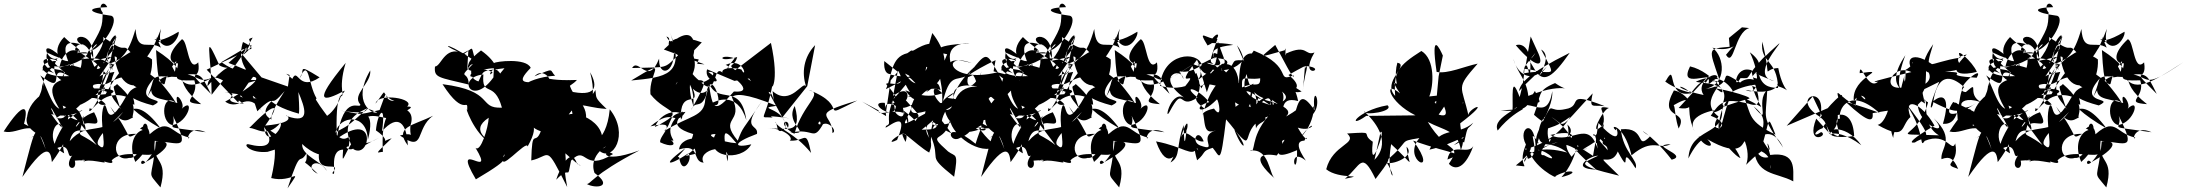

<svg xmlns="http://www.w3.org/2000/svg" viewBox="-171 -975 11926 1047"><path d="M425 -630C465 -599 388 -533 465 -777C407 -691 399 -650 445 -593C406 -698 246 -641 222 -643C292 -720 273 -680 179 -773C102 -695 145 -595 299 -664C150 -572 64 -614 86 -688C218 -625 135 -688 135 -688C22 -775 115 -584 163 -683C132 -654 95 -580 165 -537C226 -638 70 -551 92 -661C173 -591 277 -463 356 -571C275 -615 132 -635 234 -618C227 -653 118 -501 186 -546C124 -526 63 -504 182 -338C170 -489 97 -412 207 -386C188 -389 335 -495 406 -405C309 -381 390 -565 442 -626C368 -400 300 -333 319 -386C339 -354 375 -491 516 -448C400 -241 420 -427 395 -398C361 -311 430 -122 366 -184C337 -213 449 -311 501 -365C392 -221 308 -322 209 -205C242 -340 350 -170 262 -365C171 -459 233 -309 137 -332C177 -361 213 -365 123 -347C78 -472 77 -305 10 -393C15 -229 27 -255 129 -181C69 -273 69 -321 110 -385C185 -259 186 -245 108 -353C258 -312 354 -442 199 -323C209 -396 263 -305 356 -184C242 -274 254 -198 286 -344C211 -216 236 -328 342 -363C396 -260 317 -323 285 -296C263 -388 308 -271 198 -345C323 -435 330 -522 433 -464L270 -449C271 -428 228 -440 198 -398C125 -325 92 -494 49 -564C204 -441 73 -640 206 -560C35 -548 19 -642 143 -643C135 -655 -27 -682 145 -560C94 -611 -12 -573 130 -617C6 -543 104 -385 59 -521C65 -391 -131 -334 53 -232C72 -449 17 -348 52 -457C-54 -377 -37 -255 35 -289C88 -208 -129 -224 89 -233L-40 -300C-13 -400 -41 -427 -151 -258C-63 -235 24 -359 78 -162C21 -304 29 -309 -49 -10C99 -226 106 -136 112 -91C239 -262 151 -250 179 -139C65 -198 137 -348 170 -282C66 -108 171 -127 128 -162C247 -223 161 -39 267 -175C135 -60 257 -23 237 -99C310 -107 314 -78 403 -168C207 -49 232 -114 436 -137C296 -180 365 -162 280 -89C305 -118 424 -74 396 -95C441 -80 448 -86 438 -101C500 -162 623 -119 657 -134C584 -22 589 -128 621 -90C768 -170 763 -213 679 -204C659 20 624 -51 704 47C749 -119 656 -80 673 -207C811 -197 871 -145 772 -343C798 -263 684 -292 951 -254C853 -298 844 -198 862 -225C751 -246 755 -353 624 -223C668 -338 557 -324 639 -191C681 -330 493 -266 567 -92C690 -197 643 -330 592 -272C644 -274 596 -105 533 -114C440 -87 422 -251 573 -245C506 -213 561 -222 430 -394C500 -266 545 -342 555 -332C538 -346 608 -396 467 -517C447 -489 432 -542 491 -366C477 -427 391 -436 453 -583C394 -569 344 -583 255 -399C359 -435 426 -554 393 -467C412 -547 267 -388 375 -646C293 -516 200 -678 191 -461C205 -605 356 -529 271 -487C423 -553 350 -482 449 -537C547 -585 534 -511 572 -711C556 -640 501 -639 398 -449C420 -458 531 -493 326 -493L453 -676C461 -573 521 -459 619 -534C636 -473 496 -559 511 -342C498 -279 532 -508 705 -275C575 -349 493 -428 562 -404C558 -507 452 -455 663 -400C762 -449 537 -398 668 -547C620 -423 699 -445 796 -413C775 -498 850 -400 816 -378C894 -456 859 -307 769 -293C699 -310 715 -479 790 -412C697 -560 692 -480 680 -702C898 -561 747 -547 926 -407C795 -417 920 -439 889 -537C828 -535 771 -534 802 -575C961 -569 877 -468 1124 -636C903 -490 843 -475 784 -587C833 -585 788 -577 790 -571C820 -714 789 -735 814 -683C871 -597 660 -608 821 -761C855 -754 853 -576 910 -635C930 -512 820 -623 979 -463C917 -585 935 -583 742 -553C716 -690 754 -653 795 -555C636 -563 686 -569 633 -447C745 -659 778 -466 790 -642C676 -507 787 -471 639 -576C677 -532 559 -601 518 -566C591 -415 665 -543 658 -651C530 -747 577 -475 707 -818C670 -655 832 -832 638 -713C590 -681 654 -650 685 -772C743 -661 812 -778 803 -802C625 -694 669 -822 706 -715C642 -759 578 -681 568 -817C526 -668 487 -665 451 -623C339 -651 515 -716 421 -733C460 -812 488 -793 418 -692C394 -598 355 -574 337 -626C285 -724 418 -772 320 -697C390 -711 486 -871 436 -889C306 -906 295 -933 414 -936C393 -979 360 -940 389 -907C387 -823 386 -825 305 -684C203 -679 292 -723 249 -685C373 -709 274 -639 153 -606C178 -753 338 -725 247 -551C168 -684 144 -791 307 -718C160 -767 343 -839 337 -658C278 -809 212 -687 250 -698C384 -613 326 -653 413 -568C523 -711 448 -663 334 -643C469 -809 315 -814 419 -755C528 -675 488 -750 545 -686C553 -715 441 -603 392 -632L455 -678L382 -500L398 -620Z M1163 -540C1031 -753 1210 -515 1036 -636L1157 -708C1113 -711 1277 -685 1154 -746C1103 -589 1264 -561 1075 -632C1278 -814 1180 -683 1154 -678C1234 -764 1155 -755 1207 -770C1120 -609 1066 -568 983 -458C981 -700 935 -816 1026 -618C1095 -580 1089 -658 960 -504C970 -626 1119 -484 1153 -443C1116 -462 1094 -444 1159 -410C996 -418 1167 -471 1055 -470C1176 -462 1113 -434 1209 -556C1255 -554 1212 -503 1057 -421C1142 -361 1179 -506 1276 -339C1199 -456 1192 -472 1230 -433C1191 -467 1237 -361 1232 -368C1348 -483 1286 -368 1381 -478C1300 -355 1307 -330 1310 -323C1223 -367 1330 -446 1370 -468C1242 -485 1268 -408 1459 -355C1460 -366 1463 -376 1456 -473C1491 -388 1528 -294 1393 -342C1368 -360 1482 -309 1275 -290C1368 -418 1328 -421 1188 -277C1228 -279 1283 -216 1360 -307C1373 -272 1281 -167 1269 -280C1256 -303 1386 -136 1181 -189C1153 -187 1196 -138 1288 -147C1430 -191 1425 -181 1288 -273C1286 -227 1364 -240 1308 -4C1425 26 1484 -76 1397 52C1474 -182 1457 -66 1501 -140C1508 -45 1451 -137 1562 -27C1482 -66 1560 -126 1611 -43C1594 -89 1470 -126 1477 -190C1528 -137 1615 -111 1571 -154C1542 -6 1704 -112 1641 -31C1672 1 1615 -157 1700 -159C1693 -59 1700 -130 1759 -211C1859 -277 1742 -138 1897 -224C1782 -170 1820 -165 1772 -185C1755 -138 1693 -173 1731 -177C1747 -301 1719 -140 1635 -279C1526 -220 1704 -295 1609 -171C1892 -425 1857 -102 1757 -161C1663 -326 1805 -370 1835 -386C1705 -267 1729 -295 1658 -252C1681 -347 1831 -361 1835 -212C1879 -380 1795 -341 1836 -339C1901 -360 2009 -279 2031 -373C1961 -395 1905 -357 1917 -147C1887 -146 1860 -121 1965 -221C1868 -190 1991 -188 1879 -264C1887 -361 1936 -422 1912 -259C2002 -360 2047 -301 2053 -182C1976 -284 2082 -290 2191 -344C2090 -273 2151 -138 2010 -236C2117 -267 2059 -179 2067 -290C2105 -400 1970 -414 1935 -315C2090 -389 2084 -394 2049 -394C2099 -437 1890 -472 1877 -410C1956 -516 1891 -458 1980 -424C1904 -423 1958 -530 1899 -375C1764 -343 1811 -353 1683 -372C1911 -337 1768 -414 1886 -362C1863 -348 1744 -416 1848 -591C1856 -521 1744 -459 1794 -405C1795 -375 1702 -472 1666 -217C1656 -490 1694 -441 1709 -481C1589 -418 1529 -408 1714 -632C1666 -471 1722 -453 1680 -448C1708 -483 1650 -332 1573 -329C1664 -320 1596 -337 1523 -483C1525 -488 1530 -386 1555 -439C1508 -518 1515 -663 1463 -549C1499 -590 1439 -635 1572 -553C1454 -472 1454 -611 1423 -545C1389 -577 1377 -577 1408 -566L1399 -503L1255 -553L1145 -684L956 -595L1128 -416L1162 -518L1235 -538Z M2412 -641C2348 -486 2535 -545 2432 -518C2473 -599 2444 -585 2580 -603C2463 -467 2639 -568 2452 -700C2337 -610 2394 -597 2439 -657C2305 -523 2384 -605 2385 -514C2220 -554 2195 -550 2201 -612C2239 -615 2256 -745 2378 -673C2227 -727 2239 -761 2400 -655C2311 -518 2550 -644 2542 -587C2412 -367 2305 -553 2465 -569C2454 -441 2524 -541 2566 -388C2433 -382 2531 -479 2242 -516C2364 -325 2380 -452 2377 -374C2360 -412 2409 -244 2514 -187C2507 -207 2382 -260 2494 -333C2492 -280 2450 -142 2422 -169C2538 23 2282 -237 2424 3C2653 -132 2549 -102 2582 -134C2528 -7 2704 -219 2706 -176C2792 -326 2678 -295 2778 -259C2746 -175 2731 -288 2726 -100C2835 -124 2800 -197 2922 45C2893 -115 2921 -35 2912 -139C3017 -43 3001 -76 2976 -81C2944 -182 2882 -59 2862 5C2946 -83 2919 22 2943 -99C3030 -189 3005 -31 3172 -135C3122 -173 3083 -71 3316 -155C3055 -19 3049 32 3028 28C3075 55 3178 46 3071 -32C3028 -152 3208 -212 3096 -154C3169 -87 3264 -243 3154 -379C3135 -173 3021 -205 3113 -200C3130 -333 2905 -398 2910 -321C2990 -444 2988 -390 3137 -381C3069 -445 3082 -441 3076 -484C2994 -367 3099 -384 3047 -581C3093 -499 3078 -444 2932 -478C2967 -263 2928 -403 3017 -281C3057 -422 2942 -425 2930 -539C2833 -507 2849 -439 2925 -384C2852 -490 2939 -495 2975 -539C2850 -534 2823 -548 2784 -551C2871 -487 2803 -623 2744 -559C2858 -609 2824 -593 2856 -562C2681 -552 2594 -445 2819 -535C2691 -521 2633 -513 2723 -605C2699 -661 2531 -640 2523 -631C2522 -499 2493 -483 2601 -455C2537 -716 2474 -524 2515 -581C2405 -638 2347 -514 2441 -573C2373 -785 2450 -699 2286 -649L2383 -700L2377 -598Z M3639 -651C3557 -664 3583 -664 3656 -744C3465 -812 3506 -703 3463 -776C3507 -762 3432 -727 3527 -674C3446 -595 3473 -611 3276 -604C3311 -664 3363 -502 3423 -655C3420 -527 3555 -593 3483 -798C3571 -566 3459 -554 3271 -536C3491 -670 3364 -580 3376 -461C3466 -348 3584 -379 3400 -282C3443 -393 3584 -375 3542 -322C3533 -503 3652 -378 3607 -491C3683 -421 3704 -545 3675 -434C3670 -335 3591 -349 3450 -259C3500 -306 3465 -354 3567 -365C3509 -275 3509 -398 3376 -286C3545 -325 3420 -236 3429 -199C3487 -171 3523 -182 3488 -211C3539 -192 3415 -256 3549 -367C3571 -348 3440 -294 3609 -244C3600 -180 3500 -108 3532 -119C3549 -3 3612 -117 3582 -138C3455 -55 3432 -77 3613 -199C3614 -129 3655 -142 3568 -125C3741 -244 3539 -244 3532 -160C3651 -197 3601 -92 3666 -88C3623 -160 3828 -209 3795 -95C3777 -243 3759 -299 3845 -194C3770 -198 3655 -244 3731 -244C3663 -117 3870 -88 3926 -188C3833 -166 3816 -193 3957 -245C3967 -301 3864 -262 3984 -423C3871 -254 3883 -288 3852 -208C3743 -339 3890 -301 3820 -445C3840 -463 3888 -470 4064 -398C3939 -381 4116 -392 4113 -277C4058 -228 4073 -301 4056 -311C4078 -267 4157 -256 4252 -141C4223 -277 4224 -202 4136 -208C4162 -227 4087 -284 4008 -273C4101 -285 4211 -224 4163 -397C4104 -296 4269 -241 4138 -251C4270 -282 4260 -196 4320 -303C4260 -275 4317 -353 4300 -280C4331 -337 4403 -259 4368 -250C4373 -357 4229 -345 4504 -427C4276 -315 4477 -394 4238 -485C4324 -465 4208 -411 4161 -245C4045 -313 4147 -336 4126 -278L4020 -474C4052 -475 4058 -338 4042 -478C4142 -391 4208 -542 4225 -503C4199 -578 4212 -665 4274 -729L4231 -505L4096 -336C4218 -315 3986 -355 4043 -334C3957 -341 4002 -302 4042 -516C4027 -479 4083 -513 4033 -741L3801 -564C3808 -574 3959 -465 3831 -476C3723 -351 3715 -377 3693 -528C3740 -394 3868 -535 3899 -320C3848 -485 3728 -422 3709 -412C3800 -343 3702 -639 3679 -453C3648 -376 3620 -432 3597 -374C3702 -561 3689 -544 3560 -530C3657 -481 3773 -591 3691 -583C3809 -501 3661 -524 3685 -597L3834 -534L3914 -547L3925 -532C3755 -650 3831 -589 3849 -664C3738 -629 3749 -686 3835 -657C3748 -554 3833 -608 3786 -621C3889 -669 3904 -534 3872 -596C3798 -616 3740 -594 3782 -564C3708 -660 3752 -421 3645 -533C3556 -602 3608 -652 3514 -513C3521 -545 3616 -584 3611 -393C3552 -579 3645 -556 3610 -673C3626 -737 3616 -869 3449 -705L3671 -624L3631 -627Z M4654 -414C4534 -426 4758 -271 4707 -448C4647 -313 4700 -305 4662 -289C4629 -239 4805 -416 4721 -212C4621 -162 4807 -317 4767 -201C4706 -316 4822 -184 4896 -143C4948 -263 4782 -213 4981 -413C4898 -417 4829 -405 4905 -198C4905 -358 4987 -273 4915 -296C4886 -339 5014 -264 4855 -268C4982 -362 4864 -319 5017 -248C4911 -395 4926 -350 4902 -240C4968 -88 4871 -140 5032 -11C5056 -148 5040 -118 4999 -149C4871 -263 4984 -187 5009 -319C5026 -236 5169 -125 5265 -176C5121 -281 5148 -412 5019 -298C5044 -333 4921 -241 4983 -366C5013 -259 5134 -247 5101 -260C5219 -313 5235 -239 5151 -273C5204 -314 5176 -281 5149 -191C4972 -334 4999 -189 5060 -221C5166 -263 5147 -336 5012 -324C5081 -284 5141 -323 5284 -329L5220 -436C5252 -486 5233 -330 5397 -548L5247 -586L5258 -647C5131 -587 5049 -525 5135 -566C5173 -509 5137 -480 5195 -618C5123 -420 5058 -535 5149 -616C5042 -522 5006 -420 5037 -409C4996 -517 5100 -516 5159 -503C5012 -504 5048 -367 4987 -376C5081 -432 5108 -425 4995 -441C5081 -496 4984 -456 4962 -409C4905 -452 4905 -542 4977 -455C4992 -501 4937 -409 4766 -483C4854 -353 4834 -528 4958 -484C4949 -515 4942 -553 4880 -473C4925 -496 5061 -605 4913 -795C4829 -514 4919 -663 4869 -576C4883 -548 4859 -717 4994 -679C4921 -511 4973 -585 4967 -406C5008 -586 5043 -527 5106 -565C5214 -701 5205 -690 5270 -581C4997 -514 4955 -697 5128 -631C4988 -671 4995 -619 5030 -588C4967 -716 5055 -743 5117 -738C4878 -730 4979 -680 4935 -730C4930 -686 4954 -787 4811 -700C4784 -692 4821 -715 4777 -685C4685 -663 4695 -564 4660 -489C4826 -569 4760 -571 4844 -501C4845 -554 4829 -476 4764 -574C4834 -544 4744 -557 4683 -568C4726 -589 4643 -531 4651 -642L4724 -584L4691 -408L4738 -430C4794 -292 4708 -348 4709 -372C4702 -476 4634 -346 4768 -513C4822 -406 4826 -482 4762 -436C4803 -372 4671 -456 4820 -447C4763 -333 4818 -352 4917 -379C4693 -258 4770 -291 4806 -406C4703 -346 4719 -447 4674 -433C4833 -564 4767 -355 4748 -451C4868 -317 4840 -359 4819 -309C4862 -292 4628 -499 4660 -361L4686 -537L4728 -588C4797 -458 4611 -560 4676 -499C4681 -497 4766 -389 4780 -291C4804 -428 4608 -325 4620 -373L4530 -421L4661 -342Z M5653 -630C5693 -599 5616 -533 5693 -777C5635 -691 5627 -650 5673 -593C5634 -698 5474 -641 5450 -643C5520 -720 5501 -680 5407 -773C5330 -695 5373 -595 5527 -664C5378 -572 5292 -614 5314 -688C5446 -625 5363 -688 5363 -688C5250 -775 5343 -584 5391 -683C5360 -654 5323 -580 5393 -537C5454 -638 5298 -551 5320 -661C5401 -591 5505 -463 5584 -571C5503 -615 5360 -635 5462 -618C5455 -653 5346 -501 5414 -546C5352 -526 5291 -504 5410 -338C5398 -489 5325 -412 5435 -386C5416 -389 5563 -495 5634 -405C5537 -381 5618 -565 5670 -626C5596 -400 5528 -333 5547 -386C5567 -354 5603 -491 5744 -448C5628 -241 5648 -427 5623 -398C5589 -311 5658 -122 5594 -184C5565 -213 5677 -311 5729 -365C5620 -221 5536 -322 5437 -205C5470 -340 5578 -170 5490 -365C5399 -459 5461 -309 5365 -332C5405 -361 5441 -365 5351 -347C5306 -472 5305 -305 5238 -393C5243 -229 5255 -255 5357 -181C5297 -273 5297 -321 5338 -385C5413 -259 5414 -245 5336 -353C5486 -312 5582 -442 5427 -323C5437 -396 5491 -305 5584 -184C5470 -274 5482 -198 5514 -344C5439 -216 5464 -328 5570 -363C5624 -260 5545 -323 5513 -296C5491 -388 5536 -271 5426 -345C5551 -435 5558 -522 5661 -464L5498 -449C5499 -428 5456 -440 5426 -398C5353 -325 5320 -494 5277 -564C5432 -441 5301 -640 5434 -560C5263 -548 5247 -642 5371 -643C5363 -655 5201 -682 5373 -560C5322 -611 5216 -573 5358 -617C5234 -543 5332 -385 5287 -521C5293 -391 5097 -334 5281 -232C5300 -449 5245 -348 5280 -457C5174 -377 5191 -255 5263 -289C5316 -208 5099 -224 5317 -233L5188 -300C5215 -400 5187 -427 5077 -258C5165 -235 5252 -359 5306 -162C5249 -304 5257 -309 5179 -10C5327 -226 5334 -136 5340 -91C5467 -262 5379 -250 5407 -139C5293 -198 5365 -348 5398 -282C5294 -108 5399 -127 5356 -162C5475 -223 5389 -39 5495 -175C5363 -60 5485 -23 5465 -99C5538 -107 5542 -78 5631 -168C5435 -49 5460 -114 5664 -137C5524 -180 5593 -162 5508 -89C5533 -118 5652 -74 5624 -95C5669 -80 5676 -86 5666 -101C5728 -162 5851 -119 5885 -134C5812 -22 5817 -128 5849 -90C5996 -170 5991 -213 5907 -204C5887 20 5852 -51 5932 47C5977 -119 5884 -80 5901 -207C6039 -197 6099 -145 6000 -343C6026 -263 5912 -292 6179 -254C6081 -298 6072 -198 6090 -225C5979 -246 5983 -353 5852 -223C5896 -338 5785 -324 5867 -191C5909 -330 5721 -266 5795 -92C5918 -197 5871 -330 5820 -272C5872 -274 5824 -105 5761 -114C5668 -87 5650 -251 5801 -245C5734 -213 5789 -222 5658 -394C5728 -266 5773 -342 5783 -332C5766 -346 5836 -396 5695 -517C5675 -489 5660 -542 5719 -366C5705 -427 5619 -436 5681 -583C5622 -569 5572 -583 5483 -399C5587 -435 5654 -554 5621 -467C5640 -547 5495 -388 5603 -646C5521 -516 5428 -678 5419 -461C5433 -605 5584 -529 5499 -487C5651 -553 5578 -482 5677 -537C5775 -585 5762 -511 5800 -711C5784 -640 5729 -639 5626 -449C5648 -458 5759 -493 5554 -493L5681 -676C5689 -573 5749 -459 5847 -534C5864 -473 5724 -559 5739 -342C5726 -279 5760 -508 5933 -275C5803 -349 5721 -428 5790 -404C5786 -507 5680 -455 5891 -400C5990 -449 5765 -398 5896 -547C5848 -423 5927 -445 6024 -413C6003 -498 6078 -400 6044 -378C6122 -456 6087 -307 5997 -293C5927 -310 5943 -479 6018 -412C5925 -560 5920 -480 5908 -702C6126 -561 5975 -547 6154 -407C6023 -417 6148 -439 6117 -537C6056 -535 5999 -534 6030 -575C6189 -569 6105 -468 6352 -636C6131 -490 6071 -475 6012 -587C6061 -585 6016 -577 6018 -571C6048 -714 6017 -735 6042 -683C6099 -597 5888 -608 6049 -761C6083 -754 6081 -576 6138 -635C6158 -512 6048 -623 6207 -463C6145 -585 6163 -583 5970 -553C5944 -690 5982 -653 6023 -555C5864 -563 5914 -569 5861 -447C5973 -659 6006 -466 6018 -642C5904 -507 6015 -471 5867 -576C5905 -532 5787 -601 5746 -566C5819 -415 5893 -543 5886 -651C5758 -747 5805 -475 5935 -818C5898 -655 6060 -832 5866 -713C5818 -681 5882 -650 5913 -772C5971 -661 6040 -778 6031 -802C5853 -694 5897 -822 5934 -715C5870 -759 5806 -681 5796 -817C5754 -668 5715 -665 5679 -623C5567 -651 5743 -716 5649 -733C5688 -812 5716 -793 5646 -692C5622 -598 5583 -574 5565 -626C5513 -724 5646 -772 5548 -697C5618 -711 5714 -871 5664 -889C5534 -906 5523 -933 5642 -936C5621 -979 5588 -940 5617 -907C5615 -823 5614 -825 5533 -684C5431 -679 5520 -723 5477 -685C5601 -709 5502 -639 5381 -606C5406 -753 5566 -725 5475 -551C5396 -684 5372 -791 5535 -718C5388 -767 5571 -839 5565 -658C5506 -809 5440 -687 5478 -698C5612 -613 5554 -653 5641 -568C5751 -711 5676 -663 5562 -643C5697 -809 5543 -814 5647 -755C5756 -675 5716 -750 5773 -686C5781 -715 5669 -603 5620 -632L5683 -678L5610 -500L5626 -620Z M6431 -575C6402 -604 6343 -457 6155 -507C6169 -688 6360 -701 6383 -620C6259 -538 6239 -634 6283 -544C6270 -618 6117 -555 6299 -434C6218 -503 6174 -306 6206 -364C6290 -521 6252 -367 6359 -444C6270 -514 6358 -498 6423 -418C6335 -399 6364 -330 6465 -433C6475 -428 6496 -317 6449 -383C6326 -357 6438 -297 6356 -459C6421 -347 6366 -230 6460 -264C6352 -233 6482 -142 6373 -182C6320 -203 6362 -283 6393 -204C6340 -193 6288 -306 6263 -209C6312 -367 6309 -276 6299 -266C6299 -266 6286 -113 6284 -293C6240 -180 6271 -122 6212 -89C6258 -184 6199 -18 6133 -204C6287 -175 6328 -116 6357 -167C6383 -121 6319 -232 6357 -101C6408 -143 6379 -150 6442 -169C6482 -123 6483 -60 6515 -324C6660 -159 6610 -132 6560 -268C6683 -122 6577 -286 6744 -340C6643 -222 6680 -138 6645 -153C6752 -170 6749 -25 6781 -1C6643 -123 6711 -142 6791 -127C6827 -171 6839 -252 6783 -177C6936 -301 6666 -54 6902 -156C6905 29 6843 -179 6945 -103C6973 -75 6859 -206 6942 -208C6961 -255 6970 -166 6906 -279C7004 -246 7011 -353 6918 -222C7023 -324 6990 -474 6983 -346C7049 -409 6980 -535 6997 -374C6924 -481 6911 -432 6886 -339C6915 -416 6924 -365 6750 -298C6891 -340 6905 -391 6689 -439C6673 -350 6740 -478 6758 -426L6754 -348C6543 -439 6803 -232 6766 -431C6831 -369 6837 -456 6819 -476C6880 -431 6803 -409 6753 -402C6764 -480 6808 -320 6814 -286C6834 -348 6795 -455 6908 -424C6881 -553 6849 -452 6927 -476C6810 -547 6759 -617 6735 -532C6919 -441 6936 -507 6855 -566C7009 -651 6943 -629 6932 -464C6958 -729 6932 -555 6951 -615C7081 -604 6904 -531 6997 -689C6944 -667 6961 -738 6842 -683C6833 -643 6845 -739 6835 -701C6678 -657 6699 -657 6783 -730C6815 -673 6891 -520 6883 -564C6780 -523 6889 -609 6666 -699C6608 -626 6675 -502 6574 -728C6648 -641 6594 -486 6719 -440C6637 -388 6714 -385 6658 -496C6620 -385 6672 -383 6678 -275C6695 -326 6797 -306 6659 -386C6496 -469 6590 -242 6564 -417C6633 -374 6647 -354 6664 -519C6547 -445 6545 -576 6493 -598C6486 -500 6453 -546 6397 -383C6290 -463 6414 -431 6353 -577C6273 -510 6430 -507 6356 -649C6201 -445 6406 -637 6270 -479C6354 -551 6316 -471 6404 -518C6597 -491 6592 -424 6586 -521C6414 -689 6417 -522 6604 -468C6595 -585 6606 -534 6701 -548C6703 -473 6646 -567 6529 -440C6681 -437 6548 -547 6753 -403C6552 -465 6612 -538 6675 -680C6585 -707 6587 -571 6585 -510C6580 -647 6479 -686 6380 -493L6325 -629C6387 -605 6530 -551 6607 -646C6528 -650 6585 -638 6493 -560C6441 -684 6398 -568 6468 -763C6411 -757 6353 -827 6414 -727C6493 -761 6483 -829 6429 -750C6377 -730 6475 -750 6554 -730C6358 -710 6478 -643 6497 -588C6401 -721 6459 -694 6512 -646C6468 -705 6363 -594 6358 -630C6423 -496 6474 -621 6470 -750C6494 -672 6526 -624 6494 -627C6359 -531 6628 -644 6471 -657C6535 -571 6317 -663 6463 -621L6369 -609L6410 -472L6436 -547Z M7684 -489C7650 -456 7773 -320 7674 -350C7737 -441 7764 -468 7623 -449C7647 -507 7656 -652 7580 -697C7451 -615 7428 -582 7437 -452C7362 -528 7518 -621 7449 -633C7411 -499 7519 -372 7451 -514C7451 -514 7404 -552 7464 -465C7371 -545 7398 -419 7548 -346L7279 -343C7170 -266 7222 -370 7395 -401C7436 -367 7262 -342 7268 -368C7455 -193 7313 -99 7324 -102L7357 -254C7391 -284 7293 -4 7315 -202C7242 -249 7341 -258 7175 -247C7237 -190 7096 -190 7061 -52C7131 6 7291 -26 7163 0C7251 -72 7253 -157 7330 1C7399 -90 7433 -133 7356 -107C7345 -159 7346 -40 7392 -87C7464 29 7382 2 7415 -189C7555 -62 7512 -61 7499 -175C7557 -116 7383 -61 7387 -97C7528 -214 7446 -202 7569 -222C7467 -99 7686 -3 7535 -208C7762 -127 7825 -145 7722 -105C7740 -206 7833 -126 7863 -178C7810 -34 7752 -55 7730 -82C7806 -195 7724 -130 7615 -310C7703 -263 7781 -264 7795 -156C7828 -241 7775 -212 7813 -198C7836 -306 7830 -260 7863 -306C7777 -229 7684 -294 7624 -159C7764 -189 7885 -280 7757 -184C7851 -222 7759 -244 7805 -415C7835 -410 7749 -429 7726 -294L7786 -298C7992 -454 7816 -376 7838 -340C7799 -517 7763 -486 7887 -628C7818 -614 7721 -570 7663 -583C7629 -818 7681 -708 7697 -672L7674 -559L7660 -409L7652 -418L7700 -453Z M8202 -687C8156 -603 8135 -710 8195 -601C8244 -511 8298 -557 8389 -687C8156 -571 8121 -522 8112 -478C8218 -594 8255 -584 8142 -600C8137 -490 8103 -415 8097 -372C8196 -470 8263 -356 8199 -479C8150 -385 7960 -344 7996 -263C8118 -414 8227 -382 8011 -373C8237 -351 8157 -491 8117 -442C8064 -587 8081 -434 8077 -371C8164 -468 8263 -293 8294 -478C8301 -365 8161 -217 8221 -193C8137 -313 8248 -129 8161 -109C8113 -218 8263 -201 8095 -73C8196 -64 8094 -53 8150 -187C8100 -280 8207 -342 8203 -153C8241 -328 8251 -230 8391 -338C8331 -230 8209 -172 8143 -163C8309 -72 8187 -192 8214 -159C8280 -147 8335 -81 8248 -129C8193 -120 8312 -268 8279 -200C8242 -293 8320 -338 8265 -347C8220 -324 8188 -175 8266 -197C8186 -179 8294 -211 8375 -143C8085 -224 8132 22 8165 -166C8181 -67 8333 9 8310 -14C8390 -60 8457 -37 8344 -9C8439 -114 8428 -246 8439 -151C8550 -202 8533 -239 8516 -125C8368 -226 8378 -185 8533 -50C8385 -55 8503 -127 8544 -126C8463 -85 8399 -79 8658 -17C8493 -180 8611 -45 8651 -149C8736 11 8648 -217 8748 -57C8767 -100 8678 -147 8668 -270C8810 -285 8745 -149 8827 -231C8730 -293 8832 -252 8945 -104C9043 -130 8810 -184 8939 -189C8878 -155 8843 -227 8726 -128C8682 -308 8596 -296 8642 -264C8638 -312 8695 -141 8546 -304C8511 -103 8546 -244 8582 -222C8535 -162 8629 -213 8581 -112C8641 -150 8537 -195 8551 -223C8614 -152 8558 -225 8575 -298C8481 -203 8570 -385 8604 -386C8498 -408 8636 -345 8537 -245C8502 -202 8523 -311 8541 -164C8489 -331 8398 -182 8283 -239C8491 -285 8375 -162 8314 -222C8392 -159 8337 -213 8457 -143C8453 -73 8485 -231 8399 -120C8336 -204 8401 -209 8376 -296C8468 -213 8194 -170 8245 -168C8429 -264 8380 -146 8487 -163C8368 -160 8453 -223 8289 -337C8373 -286 8317 -254 8514 -466C8495 -376 8511 -405 8580 -396C8351 -486 8468 -396 8365 -380C8268 -358 8301 -432 8247 -321C8238 -364 8299 -255 8194 -349C8237 -461 8207 -479 8309 -522C8416 -449 8386 -542 8163 -452C8153 -544 8104 -573 8082 -654C8092 -602 8160 -497 8264 -611C8140 -466 8322 -655 8233 -705C8329 -523 8298 -606 8137 -575C8138 -610 8156 -663 8170 -553C8193 -717 8126 -742 8095 -728C8204 -601 8259 -601 8212 -697L8176 -776L8149 -620Z M9261 -720C9142 -708 9143 -720 9205 -541C9152 -589 8981 -483 9045 -613C9173 -584 9268 -428 9198 -484C9153 -507 9224 -512 9146 -492C9168 -508 9394 -446 9367 -437C9108 -365 9201 -352 9238 -403C9077 -334 9251 -366 9222 -407C9275 -538 9100 -516 9077 -530C9217 -592 9086 -461 9195 -554C9187 -593 9072 -525 9119 -457C8940 -494 8980 -531 9051 -467C8909 -435 8976 -647 8913 -534C8890 -536 8986 -479 9047 -471C9025 -421 9099 -557 9131 -524C9187 -607 9125 -542 8983 -386C9105 -366 9023 -472 8957 -482C8865 -314 9042 -384 8983 -274C8950 -370 8975 -435 8930 -386C9100 -489 9002 -393 9069 -261C9013 -360 9219 -381 9219 -381C9236 -233 9045 -283 9036 -111C9162 -364 9256 -135 9320 -113C9266 -240 9189 -203 9200 -319C9211 -150 9176 -376 9261 -437C9199 -284 9250 -261 9092 -229C9120 -171 9194 -162 9139 -216C9325 -109 9329 -198 9344 -205C9397 -60 9282 -33 9434 -150C9527 -107 9455 10 9494 -108C9528 -171 9440 -48 9393 -180C9396 -15 9515 -37 9608 14C9606 -47 9629 -150 9482 -130C9435 -294 9526 -62 9440 -212C9399 -217 9491 -303 9553 -170C9428 -348 9460 -322 9466 -484C9397 -424 9493 -274 9391 -395C9500 -313 9409 -256 9426 -145C9486 -317 9460 -368 9511 -241C9361 -312 9379 -349 9342 -439C9491 -372 9421 -361 9380 -521C9349 -515 9460 -462 9422 -545C9312 -558 9509 -586 9371 -690C9431 -567 9422 -445 9347 -485C9561 -439 9528 -569 9520 -506C9621 -477 9557 -444 9526 -604C9430 -601 9496 -513 9439 -748C9425 -629 9521 -654 9525 -495C9497 -498 9443 -494 9422 -564C9396 -586 9370 -582 9504 -533C9368 -560 9549 -746 9531 -738C9378 -604 9399 -587 9459 -674C9327 -541 9391 -548 9320 -549C9278 -470 9288 -625 9382 -591C9376 -545 9479 -366 9364 -410C9229 -442 9209 -419 9158 -344C9310 -285 9124 -229 9200 -340C9073 -435 9283 -542 9167 -532C9204 -589 9366 -428 9231 -420C9229 -488 9427 -528 9423 -508C9388 -589 9266 -507 9338 -512C9158 -628 9321 -511 9130 -491C9247 -514 9235 -665 9167 -715C9287 -681 9320 -776 9241 -676C9285 -604 9287 -798 9368 -822L9328 -826L9257 -768Z M9733 -328C9674 -175 9806 -236 9760 -255C9712 -221 9721 -261 9768 -276C9799 -350 9931 -413 9940 -233C9730 -205 9814 -309 9979 -183C9887 -314 9751 -268 9853 -231C9873 -251 9817 -330 9863 -328C9850 -373 9910 -507 10074 -362C10103 -345 10076 -367 9893 -420C10027 -295 10045 -313 10041 -358C10263 -396 10095 -368 10153 -223C10155 -291 10235 -318 10134 -428C10138 -401 10109 -302 10068 -294C10227 -204 10191 -288 10247 -337C10204 -451 10305 -419 10378 -290C10263 -223 10230 -191 10271 -198C10332 -241 10399 -188 10200 -440C10339 -258 10290 -157 10325 -207C10446 -257 10472 -139 10491 -193C10517 -74 10408 -86 10507 -54C10482 -112 10460 -124 10416 -107C10409 -167 10496 -215 10374 -330C10473 -221 10291 -290 10287 -404C10381 -503 10276 -312 10402 -237C10093 -250 10290 -207 10343 -417C10246 -478 10192 -421 10404 -529C10333 -363 10363 -376 10370 -408C10373 -423 10389 -636 10540 -500C10497 -464 10533 -291 10424 -300C10467 -445 10425 -471 10368 -420C10549 -323 10531 -396 10492 -417C10523 -305 10466 -248 10608 -302C10611 -243 10651 -279 10660 -392C10598 -338 10655 -345 10480 -419C10415 -326 10501 -341 10604 -412C10494 -334 10485 -483 10656 -408C10535 -447 10636 -548 10549 -473C10465 -476 10657 -635 10608 -551C10391 -565 10593 -580 10436 -584C10617 -598 10426 -651 10554 -678C10426 -556 10547 -567 10609 -583C10588 -636 10481 -732 10520 -661C10339 -634 10320 -567 10371 -734C10265 -585 10343 -558 10410 -588C10275 -711 10195 -667 10272 -569C10230 -676 10294 -633 10220 -594C10228 -439 10137 -458 10219 -674C10089 -477 10240 -472 10327 -410C10294 -530 10332 -406 10332 -599C10420 -506 10189 -450 10215 -566C10168 -401 10188 -398 10248 -509C10066 -447 10141 -637 10252 -582C10059 -536 10022 -525 10070 -529C10012 -479 9972 -653 9970 -576C10148 -600 9922 -562 9938 -423C9991 -511 10038 -366 9958 -478C9953 -405 9915 -343 10035 -368C9865 -407 9830 -534 9858 -424C9922 -521 9778 -378 9751 -325C9808 -529 9577 -447 9753 -338C9797 -302 9784 -292 9804 -245C9806 -256 9875 -270 9842 -405L9572 -289L9714 -449L9814 -238Z M11036 -630C11076 -599 10999 -533 11076 -777C11018 -691 11010 -650 11056 -593C11017 -698 10857 -641 10833 -643C10903 -720 10884 -680 10790 -773C10713 -695 10756 -595 10910 -664C10761 -572 10675 -614 10697 -688C10829 -625 10746 -688 10746 -688C10633 -775 10726 -584 10774 -683C10743 -654 10706 -580 10776 -537C10837 -638 10681 -551 10703 -661C10784 -591 10888 -463 10967 -571C10886 -615 10743 -635 10845 -618C10838 -653 10729 -501 10797 -546C10735 -526 10674 -504 10793 -338C10781 -489 10708 -412 10818 -386C10799 -389 10946 -495 11017 -405C10920 -381 11001 -565 11053 -626C10979 -400 10911 -333 10930 -386C10950 -354 10986 -491 11127 -448C11011 -241 11031 -427 11006 -398C10972 -311 11041 -122 10977 -184C10948 -213 11060 -311 11112 -365C11003 -221 10919 -322 10820 -205C10853 -340 10961 -170 10873 -365C10782 -459 10844 -309 10748 -332C10788 -361 10824 -365 10734 -347C10689 -472 10688 -305 10621 -393C10626 -229 10638 -255 10740 -181C10680 -273 10680 -321 10721 -385C10796 -259 10797 -245 10719 -353C10869 -312 10965 -442 10810 -323C10820 -396 10874 -305 10967 -184C10853 -274 10865 -198 10897 -344C10822 -216 10847 -328 10953 -363C11007 -260 10928 -323 10896 -296C10874 -388 10919 -271 10809 -345C10934 -435 10941 -522 11044 -464L10881 -449C10882 -428 10839 -440 10809 -398C10736 -325 10703 -494 10660 -564C10815 -441 10684 -640 10817 -560C10646 -548 10630 -642 10754 -643C10746 -655 10584 -682 10756 -560C10705 -611 10599 -573 10741 -617C10617 -543 10715 -385 10670 -521C10676 -391 10480 -334 10664 -232C10683 -449 10628 -348 10663 -457C10557 -377 10574 -255 10646 -289C10699 -208 10482 -224 10700 -233L10571 -300C10598 -400 10570 -427 10460 -258C10548 -235 10635 -359 10689 -162C10632 -304 10640 -309 10562 -10C10710 -226 10717 -136 10723 -91C10850 -262 10762 -250 10790 -139C10676 -198 10748 -348 10781 -282C10677 -108 10782 -127 10739 -162C10858 -223 10772 -39 10878 -175C10746 -60 10868 -23 10848 -99C10921 -107 10925 -78 11014 -168C10818 -49 10843 -114 11047 -137C10907 -180 10976 -162 10891 -89C10916 -118 11035 -74 11007 -95C11052 -80 11059 -86 11049 -101C11111 -162 11234 -119 11268 -134C11195 -22 11200 -128 11232 -90C11379 -170 11374 -213 11290 -204C11270 20 11235 -51 11315 47C11360 -119 11267 -80 11284 -207C11422 -197 11482 -145 11383 -343C11409 -263 11295 -292 11562 -254C11464 -298 11455 -198 11473 -225C11362 -246 11366 -353 11235 -223C11279 -338 11168 -324 11250 -191C11292 -330 11104 -266 11178 -92C11301 -197 11254 -330 11203 -272C11255 -274 11207 -105 11144 -114C11051 -87 11033 -251 11184 -245C11117 -213 11172 -222 11041 -394C11111 -266 11156 -342 11166 -332C11149 -346 11219 -396 11078 -517C11058 -489 11043 -542 11102 -366C11088 -427 11002 -436 11064 -583C11005 -569 10955 -583 10866 -399C10970 -435 11037 -554 11004 -467C11023 -547 10878 -388 10986 -646C10904 -516 10811 -678 10802 -461C10816 -605 10967 -529 10882 -487C11034 -553 10961 -482 11060 -537C11158 -585 11145 -511 11183 -711C11167 -640 11112 -639 11009 -449C11031 -458 11142 -493 10937 -493L11064 -676C11072 -573 11132 -459 11230 -534C11247 -473 11107 -559 11122 -342C11109 -279 11143 -508 11316 -275C11186 -349 11104 -428 11173 -404C11169 -507 11063 -455 11274 -400C11373 -449 11148 -398 11279 -547C11231 -423 11310 -445 11407 -413C11386 -498 11461 -400 11427 -378C11505 -456 11470 -307 11380 -293C11310 -310 11326 -479 11401 -412C11308 -560 11303 -480 11291 -702C11509 -561 11358 -547 11537 -407C11406 -417 11531 -439 11500 -537C11439 -535 11382 -534 11413 -575C11572 -569 11488 -468 11735 -636C11514 -490 11454 -475 11395 -587C11444 -585 11399 -577 11401 -571C11431 -714 11400 -735 11425 -683C11482 -597 11271 -608 11432 -761C11466 -754 11464 -576 11521 -635C11541 -512 11431 -623 11590 -463C11528 -585 11546 -583 11353 -553C11327 -690 11365 -653 11406 -555C11247 -563 11297 -569 11244 -447C11356 -659 11389 -466 11401 -642C11287 -507 11398 -471 11250 -576C11288 -532 11170 -601 11129 -566C11202 -415 11276 -543 11269 -651C11141 -747 11188 -475 11318 -818C11281 -655 11443 -832 11249 -713C11201 -681 11265 -650 11296 -772C11354 -661 11423 -778 11414 -802C11236 -694 11280 -822 11317 -715C11253 -759 11189 -681 11179 -817C11137 -668 11098 -665 11062 -623C10950 -651 11126 -716 11032 -733C11071 -812 11099 -793 11029 -692C11005 -598 10966 -574 10948 -626C10896 -724 11029 -772 10931 -697C11001 -711 11097 -871 11047 -889C10917 -906 10906 -933 11025 -936C11004 -979 10971 -940 11000 -907C10998 -823 10997 -825 10916 -684C10814 -679 10903 -723 10860 -685C10984 -709 10885 -639 10764 -606C10789 -753 10949 -725 10858 -551C10779 -684 10755 -791 10918 -718C10771 -767 10954 -839 10948 -658C10889 -809 10823 -687 10861 -698C10995 -613 10937 -653 11024 -568C11134 -711 11059 -663 10945 -643C11080 -809 10926 -814 11030 -755C11139 -675 11099 -750 11156 -686C11164 -715 11052 -603 11003 -632L11066 -678L10993 -500L11009 -620Z"/></svg>

Font: CISF Camouflage Kit
Style: Mdz
Weight: 400
Designer: Robert Jablonski, Jasper
Foundry: Cannot Into Space Fonts
Version: Version 1.270